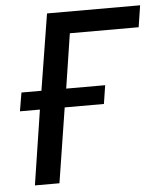

<svg xmlns="http://www.w3.org/2000/svg" viewBox="-51 -750 664 795"><g transform="rotate(-5 280.5 -352.5)"><path d="M62 0 110 -311H27L40 -388H123L174 -705H561L547 -615H261L226 -388H388L376 -311H213L164 0Z"/></g></svg>

Font: Nunito Sans 7pt Condensed SemiBold
Style: Italic
Weight: 600
Width: 3
Italic angle: -9°
Designer: Vernon Adams
Foundry: Vernon Adams
Version: Version 3.101;gftools[0.9.27]